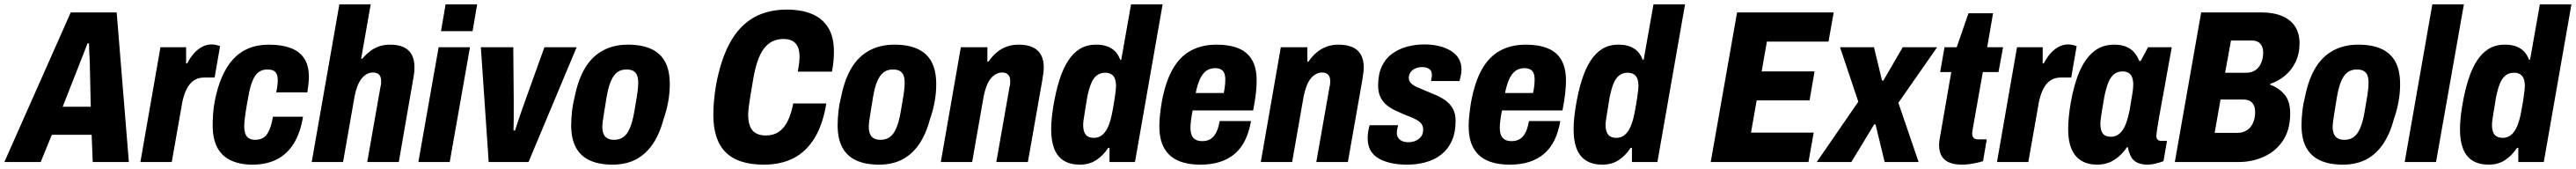

<svg xmlns="http://www.w3.org/2000/svg" viewBox="-60 -744 11833 776"><path d="M-40 0 265 -687H476L532 0H366L361 -125H178L127 0ZM228 -254H357L353 -432Q353 -444 352.5 -458Q352 -472 351 -487.5Q350 -503 349.5 -517.5Q349 -532 349 -545H342Q336 -528 327.5 -507Q319 -486 311.5 -466.5Q304 -447 298 -432Z M585 0 677 -527H795V-453H800Q814 -480 831 -499Q848 -518 868.5 -529Q889 -540 912 -540Q923 -540 933.5 -537.5Q944 -535 951 -532L926 -388H879Q856 -388 839 -379.5Q822 -371 809.5 -354.5Q797 -338 788 -313Q779 -288 774 -255L729 0Z M1099 12Q1042 12 1000.5 -7.5Q959 -27 938 -67Q917 -107 917 -168Q917 -194 919 -221.5Q921 -249 926 -277Q938 -340 959 -389Q980 -438 1010.5 -471.5Q1041 -505 1082 -522Q1123 -539 1176 -539Q1233 -539 1274 -524Q1315 -509 1337 -476.5Q1359 -444 1359 -391Q1359 -376 1357 -358Q1355 -340 1352 -320H1209Q1213 -339 1214.5 -352.5Q1216 -366 1216 -376Q1216 -393 1211 -404Q1206 -415 1195.5 -420Q1185 -425 1168 -425Q1145 -425 1128.5 -413Q1112 -401 1100.5 -374Q1089 -347 1081 -301Q1072 -253 1068 -226Q1064 -199 1063 -186.5Q1062 -174 1062 -165Q1062 -145 1067 -130.5Q1072 -116 1083.5 -109Q1095 -102 1112 -102Q1135 -102 1150.5 -112Q1166 -122 1176.5 -145.5Q1187 -169 1194 -208H1332Q1320 -134 1289.5 -85Q1259 -36 1211.5 -12Q1164 12 1099 12Z M1372 0 1499 -724H1643L1599 -474H1604Q1621 -494 1640.5 -509Q1660 -524 1683 -531.5Q1706 -539 1731 -539Q1769 -539 1794 -527.5Q1819 -516 1831.5 -493Q1844 -470 1844 -436Q1844 -423 1842.5 -409Q1841 -395 1838 -380L1772 0H1627L1688 -346Q1690 -353 1690.5 -359Q1691 -365 1691 -371Q1691 -384 1687 -393Q1683 -402 1674.5 -406.5Q1666 -411 1653 -411Q1637 -411 1623.5 -403Q1610 -395 1599.5 -381Q1589 -367 1581.5 -347Q1574 -327 1569 -302L1516 0Z M1966 -601 1987 -724H2132L2111 -601ZM1862 0 1955 -527H2099L2006 0Z M2185 0 2149 -527H2298L2300 -288Q2300 -272 2300 -247.5Q2300 -223 2300 -196.5Q2300 -170 2299 -145H2306Q2312 -163 2320.5 -188.5Q2329 -214 2338 -240.5Q2347 -267 2355 -288L2441 -527H2589L2368 0Z M2754 12Q2692 12 2649.5 -7.5Q2607 -27 2585.5 -67Q2564 -107 2564 -169Q2564 -200 2568 -234.5Q2572 -269 2581 -304Q2597 -382 2629 -434Q2661 -486 2710.5 -512.5Q2760 -539 2825 -539Q2888 -539 2931 -519.5Q2974 -500 2995.5 -460Q3017 -420 3017 -357Q3017 -317 3009.5 -276Q3002 -235 2988 -196Q2970 -128 2938 -81.5Q2906 -35 2860.5 -11.5Q2815 12 2754 12ZM2761 -102Q2786 -102 2803.5 -114.5Q2821 -127 2833 -154.5Q2845 -182 2853 -226Q2862 -276 2866 -302.5Q2870 -329 2871 -342Q2872 -355 2872 -363Q2872 -385 2866.5 -398.5Q2861 -412 2849 -418.5Q2837 -425 2818 -425Q2793 -425 2776 -412.5Q2759 -400 2747 -373Q2735 -346 2727 -300Q2719 -250 2714.5 -223Q2710 -196 2708.5 -183.5Q2707 -171 2707 -163Q2707 -142 2713 -128.5Q2719 -115 2731 -108.5Q2743 -102 2761 -102Z M3449 12Q3331 12 3274 -44.5Q3217 -101 3217 -217Q3217 -247 3220 -280.5Q3223 -314 3229 -351Q3251 -471 3293.5 -548Q3336 -625 3401 -662.5Q3466 -700 3555 -700Q3622 -700 3670.5 -679.5Q3719 -659 3745 -616.5Q3771 -574 3771 -507Q3771 -487 3769 -464Q3767 -441 3762 -415H3605Q3609 -436 3611 -453.5Q3613 -471 3613 -484Q3613 -511 3605 -529Q3597 -547 3580.5 -556Q3564 -565 3539 -565Q3511 -565 3488.5 -554Q3466 -543 3449.5 -521Q3433 -499 3421.5 -466.5Q3410 -434 3402 -391Q3394 -345 3389 -314.5Q3384 -284 3381.5 -266Q3379 -248 3378 -237Q3377 -226 3377 -217Q3377 -186 3385.5 -164.5Q3394 -143 3412 -132.5Q3430 -122 3458 -122Q3493 -122 3517.5 -138.5Q3542 -155 3558.5 -188Q3575 -221 3584 -269H3736Q3720 -171 3681.5 -109Q3643 -47 3585 -17.5Q3527 12 3449 12Z M3978 12Q3916 12 3873.5 -7.5Q3831 -27 3809.5 -67Q3788 -107 3788 -169Q3788 -200 3792 -234.5Q3796 -269 3805 -304Q3821 -382 3853 -434Q3885 -486 3934.5 -512.5Q3984 -539 4049 -539Q4112 -539 4155 -519.5Q4198 -500 4219.5 -460Q4241 -420 4241 -357Q4241 -317 4233.5 -276Q4226 -235 4212 -196Q4194 -128 4162 -81.5Q4130 -35 4084.5 -11.5Q4039 12 3978 12ZM3985 -102Q4010 -102 4027.5 -114.5Q4045 -127 4057 -154.5Q4069 -182 4077 -226Q4086 -276 4090 -302.5Q4094 -329 4095 -342Q4096 -355 4096 -363Q4096 -385 4090.5 -398.5Q4085 -412 4073 -418.5Q4061 -425 4042 -425Q4017 -425 4000 -412.5Q3983 -400 3971 -373Q3959 -346 3951 -300Q3943 -250 3938.5 -223Q3934 -196 3932.5 -183.5Q3931 -171 3931 -163Q3931 -142 3937 -128.5Q3943 -115 3955 -108.5Q3967 -102 3985 -102Z M4262 0 4354 -527H4476V-461H4481Q4498 -486 4519 -503.5Q4540 -521 4565 -530Q4590 -539 4618 -539Q4657 -539 4683 -527.5Q4709 -516 4722 -492.5Q4735 -469 4735 -435Q4735 -422 4733 -408.5Q4731 -395 4729 -380L4662 0H4517L4578 -346Q4580 -353 4580.5 -359Q4581 -365 4581 -371Q4581 -384 4577 -392.5Q4573 -401 4565 -406Q4557 -411 4543 -411Q4528 -411 4514 -403Q4500 -395 4489.5 -381Q4479 -367 4471.5 -347Q4464 -327 4459 -302L4406 0Z M4901 12Q4857 12 4827.5 -6Q4798 -24 4783.5 -60Q4769 -96 4769 -150Q4769 -173 4771.5 -199.5Q4774 -226 4779 -256Q4790 -323 4806.5 -375.5Q4823 -428 4846.5 -464.5Q4870 -501 4901.5 -520Q4933 -539 4975 -539Q5006 -539 5028 -530.5Q5050 -522 5064 -507Q5078 -492 5086 -470H5091L5136 -724H5281L5154 0H5037V-65H5031Q5009 -31 4977 -9.5Q4945 12 4901 12ZM4965 -111Q4988 -111 5004.5 -125Q5021 -139 5032 -165.5Q5043 -192 5050 -230Q5058 -272 5061 -294.5Q5064 -317 5065.5 -328.5Q5067 -340 5067 -347Q5067 -368 5062 -382Q5057 -396 5045.5 -403Q5034 -410 5017 -410Q4995 -410 4979 -398Q4963 -386 4952.5 -360.5Q4942 -335 4934 -294Q4927 -250 4923 -226Q4919 -202 4917.5 -190.5Q4916 -179 4916 -170Q4916 -140 4928 -125.5Q4940 -111 4965 -111Z M5455 12Q5394 12 5352 -6.5Q5310 -25 5288 -64Q5266 -103 5266 -165Q5266 -190 5269 -217.5Q5272 -245 5277 -275Q5294 -368 5327 -426Q5360 -484 5410.5 -511.5Q5461 -539 5529 -539Q5588 -539 5629.5 -522Q5671 -505 5692 -468.5Q5713 -432 5713 -374Q5713 -352 5710 -320.5Q5707 -289 5697 -237H5419Q5414 -212 5411.5 -192Q5409 -172 5409 -158Q5409 -137 5414.5 -123.5Q5420 -110 5432 -103Q5444 -96 5463 -96Q5480 -96 5493 -101.5Q5506 -107 5515.5 -118Q5525 -129 5532 -146.5Q5539 -164 5543 -188H5687Q5678 -137 5659.5 -99.5Q5641 -62 5612 -37.5Q5583 -13 5544 -0.5Q5505 12 5455 12ZM5433 -317H5562Q5566 -337 5567.5 -352.5Q5569 -368 5569 -379Q5569 -397 5564 -408.5Q5559 -420 5548.5 -425.5Q5538 -431 5522 -431Q5498 -431 5481 -418.5Q5464 -406 5452.5 -381Q5441 -356 5433 -317Z M5732 0 5824 -527H5946V-461H5951Q5968 -486 5989 -503.5Q6010 -521 6035 -530Q6060 -539 6088 -539Q6127 -539 6153 -527.5Q6179 -516 6192 -492.5Q6205 -469 6205 -435Q6205 -422 6203 -408.5Q6201 -395 6199 -380L6132 0H5987L6048 -346Q6050 -353 6050.5 -359Q6051 -365 6051 -371Q6051 -384 6047 -392.5Q6043 -401 6035 -406Q6027 -411 6013 -411Q5998 -411 5984 -403Q5970 -395 5959.5 -381Q5949 -367 5941.5 -347Q5934 -327 5929 -302L5876 0Z M6405 12Q6359 12 6325 3.5Q6291 -5 6268 -20Q6245 -35 6234 -57.5Q6223 -80 6223 -108Q6223 -123 6225 -137.5Q6227 -152 6232 -169H6363Q6360 -158 6358.5 -150Q6357 -142 6357 -134Q6357 -121 6363.5 -111Q6370 -101 6382 -96Q6394 -91 6410 -91Q6423 -91 6435 -94.5Q6447 -98 6457 -105.5Q6467 -113 6472.5 -123.5Q6478 -134 6478 -150Q6478 -164 6470.5 -174.5Q6463 -185 6450 -192.5Q6437 -200 6421 -206.5Q6405 -213 6387 -220Q6366 -229 6345.5 -239Q6325 -249 6308 -263.5Q6291 -278 6281 -299.5Q6271 -321 6271 -351Q6271 -402 6287.5 -438Q6304 -474 6333.5 -496Q6363 -518 6401.5 -529Q6440 -540 6483 -540Q6520 -540 6551 -532.5Q6582 -525 6605.5 -510.5Q6629 -496 6641.5 -474.5Q6654 -453 6654 -425Q6654 -412 6651 -397.5Q6648 -383 6645 -372H6514Q6517 -386 6517.5 -391.5Q6518 -397 6518 -400Q6518 -413 6512.5 -420.5Q6507 -428 6497 -432Q6487 -436 6472 -436Q6460 -436 6449 -432.5Q6438 -429 6430 -423Q6422 -417 6417 -407.5Q6412 -398 6412 -386Q6412 -371 6423.5 -360.5Q6435 -350 6453 -342.5Q6471 -335 6492 -326Q6514 -317 6537.5 -307Q6561 -297 6581.5 -282Q6602 -267 6614.5 -244.5Q6627 -222 6627 -189Q6627 -136 6610 -98Q6593 -60 6562.5 -35.5Q6532 -11 6491.5 0.5Q6451 12 6405 12Z M6876 12Q6815 12 6773 -6.5Q6731 -25 6709 -64Q6687 -103 6687 -165Q6687 -190 6690 -217.5Q6693 -245 6698 -275Q6715 -368 6748 -426Q6781 -484 6831.5 -511.5Q6882 -539 6950 -539Q7009 -539 7050.5 -522Q7092 -505 7113 -468.5Q7134 -432 7134 -374Q7134 -352 7131 -320.5Q7128 -289 7118 -237H6840Q6835 -212 6832.5 -192Q6830 -172 6830 -158Q6830 -137 6835.5 -123.5Q6841 -110 6853 -103Q6865 -96 6884 -96Q6901 -96 6914 -101.5Q6927 -107 6936.5 -118Q6946 -129 6953 -146.5Q6960 -164 6964 -188H7108Q7099 -137 7080.5 -99.5Q7062 -62 7033 -37.5Q7004 -13 6965 -0.5Q6926 12 6876 12ZM6854 -317H6983Q6987 -337 6988.5 -352.5Q6990 -368 6990 -379Q6990 -397 6985 -408.5Q6980 -420 6969.5 -425.5Q6959 -431 6943 -431Q6919 -431 6902 -418.5Q6885 -406 6873.5 -381Q6862 -356 6854 -317Z M7301 12Q7257 12 7227.5 -6Q7198 -24 7183.5 -60Q7169 -96 7169 -150Q7169 -173 7171.5 -199.5Q7174 -226 7179 -256Q7190 -323 7206.5 -375.5Q7223 -428 7246.5 -464.5Q7270 -501 7301.5 -520Q7333 -539 7375 -539Q7406 -539 7428 -530.5Q7450 -522 7464 -507Q7478 -492 7486 -470H7491L7536 -724H7681L7554 0H7437V-65H7431Q7409 -31 7377 -9.5Q7345 12 7301 12ZM7365 -111Q7388 -111 7404.5 -125Q7421 -139 7432 -165.5Q7443 -192 7450 -230Q7458 -272 7461 -294.5Q7464 -317 7465.5 -328.5Q7467 -340 7467 -347Q7467 -368 7462 -382Q7457 -396 7445.5 -403Q7434 -410 7417 -410Q7395 -410 7379 -398Q7363 -386 7352.5 -360.5Q7342 -335 7334 -294Q7327 -250 7323 -226Q7319 -202 7317.5 -190.5Q7316 -179 7316 -170Q7316 -140 7328 -125.5Q7340 -111 7365 -111Z M7799 0 7920 -687H8364L8340 -553H8057L8033 -416H8276L8253 -283H8010L7984 -135H8272L8248 0Z M8286 0 8477 -277 8393 -527H8549L8586 -374H8592L8681 -527H8839L8661 -272L8754 0H8598L8556 -173H8550L8445 0Z M8954 12Q8918 12 8894.5 2Q8871 -8 8859.5 -28Q8848 -48 8848 -78Q8848 -87 8849.5 -98.5Q8851 -110 8854 -125L8904 -413H8853L8873 -527H8929L8983 -683H9096L9069 -527H9142L9121 -413H9049L9003 -154Q9002 -148 9001 -141Q9000 -134 9000 -131Q9000 -118 9006.5 -111Q9013 -104 9028 -104H9067L9050 -4Q9034 1 9017 4.5Q9000 8 8984 10Q8968 12 8954 12Z M9114 0 9206 -527H9324V-453H9329Q9343 -480 9360 -499Q9377 -518 9397.5 -529Q9418 -540 9441 -540Q9452 -540 9462.5 -537.5Q9473 -535 9480 -532L9455 -388H9408Q9385 -388 9368 -379.5Q9351 -371 9338.5 -354.5Q9326 -338 9317 -313Q9308 -288 9303 -255L9258 0Z M9574 12Q9531 12 9501 -6.5Q9471 -25 9456 -61Q9441 -97 9441 -150Q9441 -177 9444 -207.5Q9447 -238 9453 -273Q9468 -359 9494.5 -418.5Q9521 -478 9560 -508.5Q9599 -539 9652 -539Q9684 -539 9706.5 -530Q9729 -521 9743.5 -504.5Q9758 -488 9768 -464H9774L9808 -527H9917L9893 -395Q9889 -370 9882.5 -335.5Q9876 -301 9869.5 -265.5Q9863 -230 9857.5 -198.5Q9852 -167 9849 -146Q9846 -125 9846 -121Q9846 -109 9852 -103Q9858 -97 9868 -97H9895L9879 -4Q9863 2 9843 7Q9823 12 9803 12Q9776 12 9755 1Q9734 -10 9725 -35Q9722 -42 9719.5 -49.5Q9717 -57 9716 -67L9711 -68Q9689 -34 9654.5 -11Q9620 12 9574 12ZM9638 -116Q9654 -116 9667 -123.5Q9680 -131 9691 -146.5Q9702 -162 9709.5 -184.5Q9717 -207 9723 -236Q9730 -279 9734 -302Q9738 -325 9739 -336.5Q9740 -348 9740 -355Q9740 -375 9735 -388.5Q9730 -402 9719 -409Q9708 -416 9691 -416Q9668 -416 9652 -403.5Q9636 -391 9625.5 -365Q9615 -339 9607 -299Q9599 -255 9595.5 -231Q9592 -207 9590.5 -195.5Q9589 -184 9589 -175Q9589 -145 9600.5 -130.5Q9612 -116 9638 -116Z M9931 0 10052 -687H10328Q10385 -687 10424.5 -670Q10464 -653 10484 -621.5Q10504 -590 10504 -545Q10504 -497 10485.5 -459Q10467 -421 10436.5 -396Q10406 -371 10369 -359V-355Q10408 -341 10434.5 -310.5Q10461 -280 10461 -223Q10461 -149 10428.5 -99.5Q10396 -50 10341.5 -25Q10287 0 10223 0ZM10114 -134H10219Q10242 -134 10260 -144.5Q10278 -155 10289 -177Q10300 -199 10300 -231Q10300 -257 10286.5 -272Q10273 -287 10244 -287H10141ZM10162 -410H10260Q10277 -410 10291.5 -416.5Q10306 -423 10316 -435.5Q10326 -448 10331.5 -465.5Q10337 -483 10337 -504Q10337 -528 10324 -543Q10311 -558 10286 -558H10189Z M10703 12Q10641 12 10598.5 -7.5Q10556 -27 10534.5 -67Q10513 -107 10513 -169Q10513 -200 10517 -234.5Q10521 -269 10530 -304Q10546 -382 10578 -434Q10610 -486 10659.5 -512.5Q10709 -539 10774 -539Q10837 -539 10880 -519.5Q10923 -500 10944.5 -460Q10966 -420 10966 -357Q10966 -317 10958.5 -276Q10951 -235 10937 -196Q10919 -128 10887 -81.5Q10855 -35 10809.5 -11.5Q10764 12 10703 12ZM10710 -102Q10735 -102 10752.5 -114.5Q10770 -127 10782 -154.5Q10794 -182 10802 -226Q10811 -276 10815 -302.5Q10819 -329 10820 -342Q10821 -355 10821 -363Q10821 -385 10815.5 -398.5Q10810 -412 10798 -418.5Q10786 -425 10767 -425Q10742 -425 10725 -412.5Q10708 -400 10696 -373Q10684 -346 10676 -300Q10668 -250 10663.5 -223Q10659 -196 10657.5 -183.5Q10656 -171 10656 -163Q10656 -142 10662 -128.5Q10668 -115 10680 -108.5Q10692 -102 10710 -102Z M10987 0 11114 -724H11259L11131 0Z M11373 12Q11329 12 11299.5 -6Q11270 -24 11255.5 -60Q11241 -96 11241 -150Q11241 -173 11243.5 -199.5Q11246 -226 11251 -256Q11262 -323 11278.5 -375.5Q11295 -428 11318.5 -464.5Q11342 -501 11373.5 -520Q11405 -539 11447 -539Q11478 -539 11500 -530.5Q11522 -522 11536 -507Q11550 -492 11558 -470H11563L11608 -724H11753L11626 0H11509V-65H11503Q11481 -31 11449 -9.5Q11417 12 11373 12ZM11437 -111Q11460 -111 11476.5 -125Q11493 -139 11504 -165.5Q11515 -192 11522 -230Q11530 -272 11533 -294.5Q11536 -317 11537.5 -328.5Q11539 -340 11539 -347Q11539 -368 11534 -382Q11529 -396 11517.5 -403Q11506 -410 11489 -410Q11467 -410 11451 -398Q11435 -386 11424.5 -360.5Q11414 -335 11406 -294Q11399 -250 11395 -226Q11391 -202 11389.5 -190.5Q11388 -179 11388 -170Q11388 -140 11400 -125.5Q11412 -111 11437 -111Z"/></svg>

Font: Archivo Condensed ExtraBold
Style: Italic
Weight: 800
Width: 3
Italic angle: -10°
Designer: Hector Gatti
Foundry: Omnibus-Type
Version: Version 2.001